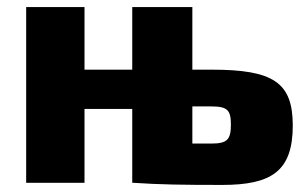

<svg xmlns="http://www.w3.org/2000/svg" viewBox="-20 -517 869 543"><path d="M578 -320H524V-497H354V-320H219V-497H54V0H219V-209H354V0H357C431 5 497 6 608 6C747 6 808 -32 808 -162C808 -284 753 -320 578 -320ZM578 -111H524V-216H578C624 -216 633 -205 633 -164C633 -122 622 -111 578 -111Z"/></svg>

Font: Exo 2 Extra Bold
Style: Regular
Weight: 800
Designer: Natanael Gama
Version: Version 1.001;PS 001.001;hotconv 1.0.88;makeotf.lib2.5.64775